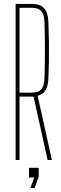

<svg xmlns="http://www.w3.org/2000/svg" viewBox="-20 -820 314 984"><path d="M60 0V-800H142Q185.5 -800 205.8 -778.2Q226 -756.5 228 -707Q230 -653 230.8 -602.8Q231.5 -552.5 230.8 -506.2Q230 -460 228 -418Q226.5 -379 213.2 -357.5Q200 -336 173 -329L246 0H224L152 -325H80V0ZM80 -345H141Q176.5 -345 191.5 -362Q206.5 -379 208 -418Q209.5 -466 210 -514.2Q210.5 -562.5 210 -610.8Q209.5 -659 208 -707Q206.5 -746 191.5 -763Q176.5 -780 142 -780H80ZM135.5 144 155.5 90H128.5V40H178.5V84L157.5 144Z"/></svg>

Font: Big Shoulders Display Thin Thin
Style: Regular
Weight: 250
Version: Version 2.002